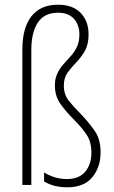

<svg xmlns="http://www.w3.org/2000/svg" viewBox="-20 -785 485 815"><path d="M356 -639Q356 -596 340 -568.5Q324 -541 303.5 -520Q283 -499 267 -477Q251 -455 251 -422Q251 -384 271 -358.5Q291 -333 324 -300Q361 -261 384 -226.5Q407 -192 407 -138Q407 -76 372 -33Q337 10 266 10Q207 10 167 -15V-53Q190 -39 214 -32Q238 -25 264 -25Q316 -25 342 -56.5Q368 -88 368 -137Q368 -183 347.5 -213.5Q327 -244 294 -277Q258 -313 235.5 -345.5Q213 -378 213 -422Q213 -452 223.5 -473.5Q234 -495 249.5 -512.5Q265 -530 280.5 -547Q296 -564 306.5 -586Q317 -608 317 -639Q317 -679 294 -705Q271 -731 226 -731Q168 -731 140.5 -689Q113 -647 113 -574V0H75V-576Q75 -667 113.5 -716Q152 -765 226 -765Q289 -765 322.5 -730Q356 -695 356 -639Z"/></svg>

Font: Noto Sans Khmer Condensed ExtraLight
Style: Regular
Weight: 200
Width: 3
Designer: Danh Hong and the Monotype Design Team
Foundry: Monotype Imaging Inc.
Version: Version 2.004; ttfautohint (v1.8.4.7-5d5b)